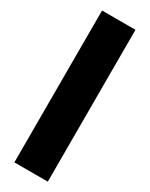

<svg xmlns="http://www.w3.org/2000/svg" viewBox="-240 -787 800 1025"><g transform="rotate(30 160.0 -274.0)"><path d="M57 -742H263V194H57Z"/></g></svg>

Font: CMG Sans Black
Style: Regular
Weight: 900
Designer: Julieta Ulanovsky
Foundry: Julieta Ulanovsky
Version: Version 7.200